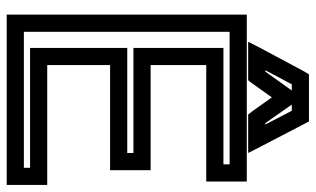

<svg xmlns="http://www.w3.org/2000/svg" viewBox="-200 -694 920 559"><g transform="rotate(90 259.5 -415.0)"><path d="M519 0V-68V-93H494H170V-276H451H476V-301V-369V-394H451H170V-556H484H509V-581V-649V-674H484H48H23V-649V0V25H48H494H519V0ZM469 -25H73V-624H459V-606H145H120V-581V-369V-344H145H426V-326H145H120V-301V-68V-43H145H469V-25ZM144 -678H202H214L222 -688L264 -747L306 -688L314 -678H327H385H426L407 -715L341 -842L334 -855H319H212H197L189 -842L121 -715L102 -678H144ZM285 -805H303L343 -728H339L285 -805ZM185 -728 226 -805H244L189 -728H185Z"/></g></svg>

Font: Gamestation DisplayOutline
Style: Regular
Weight: 400
Designer: Jonas Hecksher
Foundry: Jonas Hecksher, Playtypeª, e-types AS
Version: Version 1.003